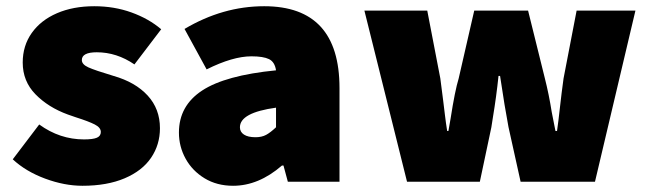

<svg xmlns="http://www.w3.org/2000/svg" viewBox="-20 -584 2092 617"><path d="M21 -72 106 -184Q172 -136 250 -136Q279 -136 291.5 -141.5Q304 -147 304 -160Q304 -174 284.5 -184Q265 -194 224 -207L198 -216Q135 -239 94 -281Q53 -323 53 -383Q53 -437 82 -478Q111 -519 163 -541.5Q215 -564 283 -564Q347 -564 402.5 -544Q458 -524 498 -490L412 -377Q355 -416 291 -416Q243 -416 243 -391Q243 -377 264 -367.5Q285 -358 345 -340Q415 -320 454.5 -277Q494 -234 494 -172Q494 -119 465.5 -77Q437 -35 380.5 -11Q324 13 245 13Q187 13 125 -10Q63 -33 21 -72Z M555 -158Q555 -244 629.5 -293Q704 -342 867 -358Q863 -385 844.5 -394Q826 -403 788 -403Q728 -403 644 -361L573 -491Q696 -564 829 -564Q1071 -564 1071 -301V0H905L891 -52H886Q811 13 729 13Q677 13 637.5 -11Q598 -35 576.5 -74Q555 -113 555 -158ZM867 -175V-238Q751 -222 751 -175Q751 -160 764 -151.5Q777 -143 801 -143Q821 -143 835 -150.5Q849 -158 867 -175Z M1151 -550H1353L1395 -332L1404 -262Q1407 -238 1410 -213Q1413 -188 1417 -163H1421L1428 -203Q1442 -293 1454 -332L1504 -550H1677L1731 -332Q1744 -281 1753 -224L1765 -163H1770Q1774 -190 1780 -244Q1784 -281 1791 -332L1833 -550H2022L1892 0H1653L1614 -176Q1602 -239 1587 -340H1582Q1575 -273 1564 -207L1559 -175L1522 0H1288Z"/></svg>

Font: Nebula Sans Black
Style: Regular
Weight: 900
Designer: Paul D. Hunt for Adobe (as Source Sans)
Foundry: Nebula Entertainment & Broadcasting LLC
Version: Version 1.010